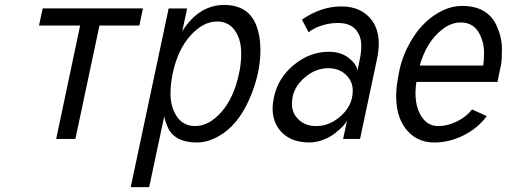

<svg xmlns="http://www.w3.org/2000/svg" viewBox="-20 -558 2036 771"><path d="M151.4 -524.4H554.2L539.6 -455.6H379.4L282.7 0H205.6L301.8 -455.6H136.7Z M1025.4 -366.2 1025.9 -360.4Q1025.9 -260.7 981.9 -161.1Q934.6 -52.2 855 -9.3Q812 14.2 771 14.2Q678.7 14.2 651.9 -50.8Q644 -68.4 639.2 -89.8L579.1 193.4H504.9L657.2 -523.9H731.4L711.9 -432.6Q778.8 -538.1 880.4 -538.1Q979 -538.1 1010.3 -453.1Q1024.9 -414.1 1025.4 -366.2ZM939.9 -263.2Q948.7 -303.2 948.7 -344Q948.7 -384.8 934.6 -416Q908.7 -471.7 852.1 -471.7Q795.4 -471.7 744.4 -414.8Q693.4 -357.9 673.3 -262.2Q664.6 -220.7 664.6 -180.4Q664.6 -140.1 679.7 -108.4Q706.1 -51.8 762.9 -51.8Q819.8 -51.8 869.6 -108.9Q919.4 -166 939.9 -263.2Z M1375.5 -251Q1346.7 -284.2 1298.1 -284.2Q1249.5 -284.2 1207.5 -250Q1152.3 -205.6 1152.3 -141.1Q1152.3 -107.9 1172.4 -85Q1200.2 -51.8 1249.8 -51.8Q1299.3 -51.8 1341.3 -85.9Q1396.5 -130.4 1396.5 -193.8Q1396.5 -227.1 1375.5 -251ZM1300.3 -350.1Q1350.6 -350.1 1382.6 -323.5Q1414.6 -296.9 1415 -272.9L1424.8 -319.8Q1430.7 -347.7 1430.7 -376.5Q1430.7 -405.3 1417 -427.7Q1394.5 -465.8 1336.9 -465.8Q1304.7 -465.8 1272.2 -455.6Q1239.7 -445.3 1219.2 -428.2L1192.4 -479Q1269 -532.2 1350.6 -532.2Q1432.1 -532.2 1473.6 -476.1Q1501 -438.5 1501 -382.8Q1501 -354.5 1493.7 -319.8L1425.8 0H1357.9L1374 -76.2Q1366.7 -55.2 1324.7 -22.5Q1306.2 -7.8 1278.1 3.2Q1250 14.2 1223.1 14.2Q1143.1 14.2 1103 -36.1Q1074.7 -71.8 1074.7 -121.6Q1074.7 -142.1 1080.1 -168Q1096.7 -245.6 1160.6 -297.9Q1224.6 -350.1 1300.3 -350.1Z M1665.5 -294.9H1920.4Q1923.8 -315.9 1923.8 -349.4Q1923.8 -382.8 1908.2 -417Q1884.8 -467.8 1830.1 -467.8Q1793 -467.8 1758.8 -441.9Q1693.4 -393.1 1665.5 -294.9ZM1651.9 -229Q1648.4 -202.6 1648.4 -184.6Q1648.4 -116.7 1681.6 -78.1Q1704.1 -51.8 1740.7 -51.8Q1777.3 -51.8 1815.4 -70.6Q1853.5 -89.4 1875.5 -118.7L1934.6 -91.8Q1899.4 -43.5 1841.8 -14.6Q1784.2 14.2 1724.1 14.2Q1664.1 14.2 1624 -24.4Q1570.8 -75.7 1570.8 -172.4Q1570.8 -214.8 1584.5 -278.1Q1598.1 -341.3 1635.5 -402.1Q1672.9 -462.9 1726.8 -498.5Q1780.8 -534.2 1835.4 -534.2Q1939 -534.2 1975.1 -453.1Q1995.6 -406.7 1995.6 -360.8Q1995.6 -314.9 1991.5 -294.7Q1987.3 -274.4 1986.3 -271.5Q1981.9 -252.9 1980.2 -241.7Q1978.5 -230.5 1978 -229Z"/></svg>

Font: Tuffy
Style: Italic
Weight: 400
Italic angle: -12°
Designer: Thatcher Ulrich, Karoly Barta and Michael Everson
Version: Version 001.271